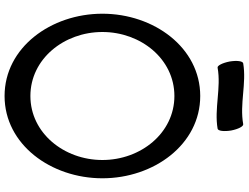

<svg xmlns="http://www.w3.org/2000/svg" viewBox="-144 -916 1088 840"><g transform="rotate(90 400.0 -496.0)"><path d="M276 -904C365 -920 455 -889 543 -904C553 -906 556 -932 551 -963C545 -994 533 -1018 523 -1016C435 -1000 345 -1031 257 -1016C247 -1014 244 -988 249 -957C255 -926 267 -902 276 -904ZM760 -400C760 -625 612 -828 400 -828C188 -828 40 -625 40 -400C40 -175 188 28 400 28C612 28 760 -175 760 -400ZM120 -400C120 -568 238 -715 400 -715C562 -715 680 -568 680 -400C680 -232 562 -85 400 -85C238 -85 120 -232 120 -400Z"/></g></svg>

Font: Nupuram SemiBold
Style: Regular
Weight: 600
Designer: Santhosh Thottingal (santhosh.thottingal@gmail.com)
Foundry: SMC
Version: Version 1.000